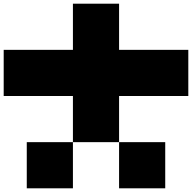

<svg xmlns="http://www.w3.org/2000/svg" viewBox="-20 -1020 1040 1040"><path d="M625 -1000V0H875V-250H125V0H375V-1000ZM0 -500V-750H1000V-500Z"/></svg>

Font: Picon
Style: Regular
Weight: 400
Designer: yne
Foundry: yne
Version: Version 21.02.27; git-deadbeef-release